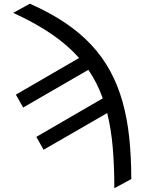

<svg xmlns="http://www.w3.org/2000/svg" viewBox="-20 -781 762 1014"><path d="M137.8 -761.4Q241.8 -715.6 321.9 -661.9Q402 -608.3 461.5 -544.7Q521 -481.2 561.6 -406.4Q602.3 -331.7 627 -244.1Q651.6 -156.6 662.5 -54.9Q673.3 46.9 673.3 164.8L583.8 213.1Q583.8 97.7 575.5 -0.9Q567.1 -99.4 546.2 -183.9L210.2 9.9L171.9 -58.2L522.7 -261.7Q494.3 -342.3 446.7 -412.3L102.3 -213.1L63.9 -281.2L397.7 -474.8Q337.7 -542.6 252.1 -601.2Q166.5 -659.8 49.7 -713.1Z"/></svg>

Font: Fast_Sans-Dotted
Style: Regular
Weight: 400
Version: Version 3.018